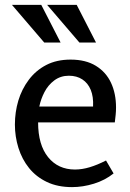

<svg xmlns="http://www.w3.org/2000/svg" viewBox="-20 -753 534 786"><path d="M269 -509Q331 -509 372.5 -483.5Q414 -458 434.5 -414Q455 -370 455 -313Q455 -298 453.5 -283Q452 -268 450 -252H136Q136 -160 177 -109.5Q218 -59 287 -59Q316 -59 347.5 -68.5Q379 -78 414 -96L445 -43Q410 -15 364.5 -1Q319 13 275 13Q216 13 172 -8Q128 -29 99 -65Q70 -101 55.5 -147.5Q41 -194 41 -243Q41 -294 55 -341Q69 -388 98 -426.5Q127 -465 169.5 -487Q212 -509 269 -509ZM262 -443Q228 -443 202.5 -424Q177 -405 162 -376Q147 -347 141 -317H361Q363 -357 351.5 -385Q340 -413 317 -428Q294 -443 262 -443ZM294 -733 373 -579H305L173 -733ZM149 -733 228 -579H161L29 -733Z"/></svg>

Font: Rosario Medium
Style: Regular
Weight: 500
Version: Version 1.201